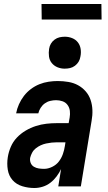

<svg xmlns="http://www.w3.org/2000/svg" viewBox="-20 -934 540 962"><path d="M152 8Q121 8 91.5 -1Q62 -10 43 -31.5Q24 -53 19 -83.5Q14 -114 19 -146Q23 -172 34 -198Q45 -224 64.5 -244.5Q84 -265 108.5 -279.5Q133 -294 159.5 -302.5Q186 -311 212.5 -314Q239 -317 265 -317H324L329 -345Q332 -362 330 -378.5Q328 -395 318.5 -408Q309 -421 293.5 -426.5Q278 -432 261 -432Q247 -432 232 -428.5Q217 -425 204.5 -416Q192 -407 183.5 -393.5Q175 -380 172 -366H61V-367Q65 -389 75 -411.5Q85 -434 100 -453.5Q115 -473 135 -488Q155 -503 177.5 -512Q200 -521 223.5 -524.5Q247 -528 269 -528Q296 -528 322.5 -523.5Q349 -519 371 -507Q393 -495 409.5 -476Q426 -457 434 -433Q442 -409 443 -382.5Q444 -356 439 -329L385 0H272L286 -87Q277 -68 263.5 -50Q250 -32 232.5 -18.5Q215 -5 194 1.5Q173 8 152 8ZM201 -88Q221 -88 241.5 -98Q262 -108 275 -125Q288 -142 295 -162Q302 -182 305 -202L308 -221H265Q252 -221 238.5 -219.5Q225 -218 211 -215Q197 -212 184 -206Q171 -200 159.5 -191Q148 -182 141 -169Q134 -156 131 -143Q129 -129 134 -117Q139 -105 150 -98.5Q161 -92 174 -90Q187 -88 201 -88ZM304 -590Q285 -590 268 -597Q251 -604 239.5 -618Q228 -632 225.5 -651Q223 -670 226 -689Q228 -703 235 -715Q242 -727 253.5 -735.5Q265 -744 278 -747Q291 -750 305 -750Q324 -750 341.5 -743Q359 -736 370 -722Q381 -708 384 -689Q387 -670 383 -651Q381 -637 374 -625Q367 -613 355.5 -604.5Q344 -596 331 -593Q318 -590 304 -590ZM489 -836H189L188 -914H488Z"/></svg>

Font: Iosevka Oblique
Style: Bold
Weight: 700
Italic angle: -9°
Monospace: yes
Designer: Belleve Invis
Foundry: Belleve Invis
Version: Version 32.5.0; ttfautohint (v1.8.4)